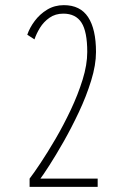

<svg xmlns="http://www.w3.org/2000/svg" viewBox="-20 -726 490 746"><path d="M95 0V-32Q110.5 -52 137.5 -92.5Q164.5 -133 195.8 -186.5Q227 -240 255 -299.2Q283 -358.5 301 -416.5Q319 -474.5 319 -524Q319 -603.5 296.5 -638.2Q274 -673 226 -673Q195 -673 172.2 -657Q149.5 -641 135.2 -617.8Q121 -594.5 114 -573L86 -591Q95 -618 114.8 -644.5Q134.5 -671 163.2 -688.5Q192 -706 228 -706Q292 -706 322.5 -659.2Q353 -612.5 353 -524Q353 -473.5 334.2 -412.8Q315.5 -352 286.5 -290.5Q257.5 -229 226.8 -175Q196 -121 171.5 -83Q147 -45 137 -32H359.5V0Z"/></svg>

Font: Trispace Condensed Thin
Style: Regular
Weight: 100
Width: 3
Designer: Tyler Finck
Foundry: Etcetera Type Company
Version: Version 1.210; ttfautohint (v1.8.3)